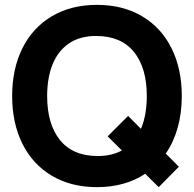

<svg xmlns="http://www.w3.org/2000/svg" viewBox="-20 -755 798 790"><path d="M662 -123 716 -69 633 15 577.5 -40Q494.5 15 379 15Q272.5 15 193.5 -31.8Q114.5 -78.5 72.2 -163.5Q30 -248.5 30 -360Q30 -471.5 72.2 -556.5Q114.5 -641.5 193.5 -688.2Q272.5 -735 379 -735Q485.5 -735 564.5 -688.2Q643.5 -641.5 685.8 -556.5Q728 -471.5 728 -360Q728 -290 711.2 -230Q694.5 -170 662 -123ZM481.5 -136 423 -194 507 -278 560 -225Q584 -281.5 584 -360Q584 -476 531 -541.5Q478 -607 375 -607Q309 -607 264 -576.5Q219 -546 196.5 -490.5Q174 -435 174 -360Q174 -244 227 -178.5Q280 -113 382.5 -113Q439.5 -113 481.5 -136Z"/></svg>

Font: Hauora ExtraBold
Style: Regular
Weight: 800
Designer: Wayne Shih
Foundry: WCYS
Version: Version 1.001